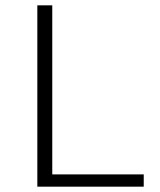

<svg xmlns="http://www.w3.org/2000/svg" viewBox="-20 -700 599 720"><path d="M519 -46V0H120V-680H176V-46Z"/></svg>

Font: Martel Sans ExtraLight
Style: Regular
Weight: 275
Designer: Dan Reynolds and Mathieu Réguer
Foundry: Dan Reynolds and Mathieu Réguer
Version: Version 1.002; ttfautohint (v1.1) -l 5 -r 5 -G 72 -x 0 -D la